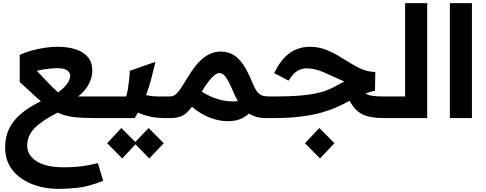

<svg xmlns="http://www.w3.org/2000/svg" viewBox="-20 -760 3130 1236"><path d="M361 456Q265 456 186 425Q107 394 60 334.5Q13 275 13 189Q13 93 67.5 22Q122 -49 243 -108Q236 -114 229 -120L107 -232V-407Q140 -422 182 -434Q224 -446 268 -452.5Q312 -459 351 -459Q415 -459 465.5 -443Q516 -427 545 -393.5Q574 -360 574 -307Q574 -260 550.5 -216.5Q527 -173 483 -139Q503 -139 514.5 -139Q526 -139 536 -139H637V0H589Q510 0 454.5 -6.5Q399 -13 351 -35Q255 13 205 62.5Q155 112 155 177Q155 239 215.5 278Q276 317 390 317Q458 317 511.5 309.5Q565 302 610 290L644 404Q554 440 486 448Q418 456 361 456ZM354 -165Q390 -191 411 -219.5Q432 -248 432 -273Q432 -291 413.5 -306Q395 -321 351 -321Q320 -321 283 -316.5Q246 -312 217 -304L314 -202Q326 -191 335.5 -182.5Q345 -174 354 -165Z M637 -139H792Q798 -155 803 -185Q808 -215 811.5 -247.5Q815 -280 815 -304L981 -362Q966 -301 952.5 -248.5Q939 -196 920 -148Q959 -139 1006 -139H1067V0H1043Q984 0 941.5 -10.5Q899 -21 868 -35Q858 -18 847 0H637Q607 0 607 -70Q607 -139 637 -139ZM767 260 670 162 761 64 851 154 937 64 1034 162 941 260 852 169Z M1067 -139H1071Q1090 -139 1104.5 -148Q1119 -157 1137 -181.5Q1155 -206 1182 -252Q1241 -351 1292.5 -389.5Q1344 -428 1400 -428Q1444 -428 1479 -409Q1514 -390 1544 -346.5Q1574 -303 1604 -229Q1621 -188 1636.5 -168.5Q1652 -149 1670.5 -144Q1689 -139 1716 -139H1724V0H1690Q1657 0 1630.5 -7.5Q1604 -15 1583 -29Q1544 7 1494.5 16Q1445 25 1393 15Q1341 5 1295 -19Q1249 -43 1216 -73Q1183 -29 1153 -14.5Q1123 0 1077 0H1067Q1037 0 1037 -70Q1037 -139 1067 -139ZM1282 -176 1279 -171Q1302 -154 1338.5 -138Q1375 -122 1419 -113Q1463 -104 1511 -109Q1504 -121 1498 -133.5Q1492 -146 1486 -159Q1457 -229 1436.5 -259.5Q1416 -290 1392 -290Q1375 -290 1348 -264.5Q1321 -239 1282 -176Z M1724 -139H1749Q1841 -139 1904.5 -144Q1968 -149 2013 -158.5Q2058 -168 2091.5 -182Q2125 -196 2157 -214Q2169 -221 2178.5 -226Q2188 -231 2197 -235Q2122 -269 2064.5 -294.5Q2007 -320 1954 -320Q1923 -320 1894.5 -303.5Q1866 -287 1838 -241L1745 -289Q1776 -354 1813.5 -391.5Q1851 -429 1892 -444Q1933 -459 1973 -459Q2026 -459 2071 -442.5Q2116 -426 2156.5 -402Q2197 -378 2236 -353.5Q2275 -329 2314 -313Q2353 -297 2396 -297L2394 -176Q2369 -172 2333 -158Q2349 -148 2375 -143.5Q2401 -139 2445 -139H2482V0H2450Q2358 0 2310 -25.5Q2262 -51 2231 -111Q2194 -91 2151 -71.5Q2108 -52 2052 -36Q1996 -20 1920 -10Q1844 0 1740 0H1724Q1694 0 1694 -70Q1694 -139 1724 -139ZM2040 260 1943 162 2036 64 2133 162Z M2482 -139H2588V-740H2730V0H2482Q2452 0 2452 -70Q2452 -139 2482 -139Z M2876 -740H3018V0H2876Z"/></svg>

Font: Readex Pro SemiBold
Style: Regular
Weight: 600
Designer: Bonnie Shaver-Troup, Thomas Jockin
Foundry: Lexend
Version: Version 1.204; ttfautohint (v1.8.4.7-5d5b)